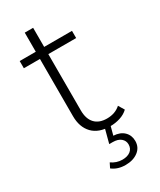

<svg xmlns="http://www.w3.org/2000/svg" viewBox="-214 -706 826 992"><g transform="rotate(-30 199.0 -209.5)"><path d="M258 4Q189 4 152.5 -34Q116 -72 116 -138V-636H166V-143Q166 -93 191 -66Q216 -39 263 -39Q312 -39 344 -68L365 -33Q345 -14 316.5 -5Q288 4 258 4ZM20 -479V-522H332V-479ZM226 217Q203 217 183.5 211Q164 205 147 192L161 164Q175 174 191.5 179.5Q208 185 226 185Q256 185 274 171Q292 157 292 132Q292 110 275 95.5Q258 81 226 81H206L229 -6H262L246 54Q286 56 308.5 78Q331 100 331 134Q331 172 301.5 194.5Q272 217 226 217Z"/></g></svg>

Font: Montserrat Thin Light
Style: Regular
Weight: 300
Version: Version 9.000